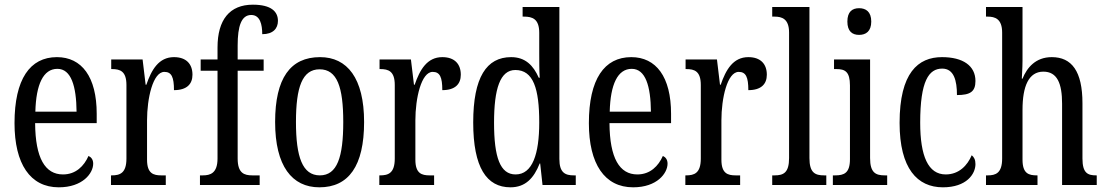

<svg xmlns="http://www.w3.org/2000/svg" viewBox="-20 -790 4726 820"><path d="M231 10C333 10 378 -50 378 -91C378 -109 369 -119 358 -124C339 -81 304 -45 249 -45C173 -45 131 -114 130 -264H393V-304C393 -462 329 -546 223 -546C108 -546 42 -452 42 -264C42 -90 109 10 231 10ZM307 -313H131C134 -430 165 -496 225 -496C284 -496 306 -422 307 -313Z M454 0H688V-41H669C635 -41 608 -49 608 -108V-276C608 -370 633 -483 682 -483C713 -483 723 -460 723 -405C778 -405 802 -431 802 -471C802 -516 776 -546 723 -546C658 -546 627 -492 605 -428H602L589 -536H455V-495H458C493 -495 520 -486 520 -427V-113C520 -50 492 -41 457 -41H454Z M834 0H1089V-41H1058C1023 -41 995 -50 995 -113V-488H1106V-536H995V-596C995 -679 1011 -726 1053 -726C1091 -726 1100 -685 1100 -644C1146 -644 1167 -668 1167 -701C1167 -740 1139 -770 1060 -770C961 -770 909 -706 909 -587V-536H837V-488H909V-113C909 -50 878 -41 846 -41H834Z M1344 10C1469 10 1535 -81 1535 -269C1535 -456 1463 -546 1347 -546C1220 -546 1155 -456 1155 -269C1155 -81 1227 10 1344 10ZM1346 -41C1272 -41 1244 -119 1244 -269C1244 -418 1271 -494 1345 -494C1420 -494 1446 -418 1446 -269C1446 -119 1420 -41 1346 -41Z M1600 0H1834V-41H1815C1781 -41 1754 -49 1754 -108V-276C1754 -370 1779 -483 1828 -483C1859 -483 1869 -460 1869 -405C1924 -405 1948 -431 1948 -471C1948 -516 1922 -546 1869 -546C1804 -546 1773 -492 1751 -428H1748L1735 -536H1601V-495H1604C1639 -495 1666 -486 1666 -427V-113C1666 -50 1638 -41 1603 -41H1600Z M2160 10C2224 10 2260 -29 2285 -92H2287L2297 0H2439V-41H2431C2394 -41 2369 -52 2369 -111V-760H2212V-719H2218C2253 -719 2283 -710 2283 -650V-563C2283 -526 2283 -489 2285 -458H2281C2258 -510 2224 -546 2163 -546C2058 -546 2001 -460 2001 -267C2001 -75 2058 10 2160 10ZM2182 -45C2116 -45 2090 -118 2090 -266C2090 -411 2116 -491 2181 -491C2258 -491 2283 -411 2283 -267C2283 -132 2254 -45 2182 -45Z M2684 10C2786 10 2831 -50 2831 -91C2831 -109 2822 -119 2811 -124C2792 -81 2757 -45 2702 -45C2626 -45 2584 -114 2583 -264H2846V-304C2846 -462 2782 -546 2676 -546C2561 -546 2495 -452 2495 -264C2495 -90 2562 10 2684 10ZM2760 -313H2584C2587 -430 2618 -496 2678 -496C2737 -496 2759 -422 2760 -313Z M2907 0H3141V-41H3122C3088 -41 3061 -49 3061 -108V-276C3061 -370 3086 -483 3135 -483C3166 -483 3176 -460 3176 -405C3231 -405 3255 -431 3255 -471C3255 -516 3229 -546 3176 -546C3111 -546 3080 -492 3058 -428H3055L3042 -536H2908V-495H2911C2946 -495 2973 -486 2973 -427V-113C2973 -50 2945 -41 2910 -41H2907Z M3278 0H3509V-41H3500C3461 -41 3437 -52 3437 -115V-760H3278V-719H3288C3319 -719 3350 -710 3350 -651V-115C3350 -52 3326 -41 3288 -41H3278Z M3649 -641C3678 -641 3701 -656 3701 -698C3701 -740 3678 -755 3649 -755C3620 -755 3599 -740 3599 -698C3599 -656 3620 -641 3649 -641ZM3537 0H3769V-41H3759C3720 -41 3696 -52 3696 -115V-536H3542V-495H3552C3589 -495 3610 -484 3610 -425V-110C3610 -51 3585 -41 3547 -41H3537Z M4007 10C4108 10 4146 -47 4146 -89C4146 -108 4140 -119 4130 -127C4112 -84 4076 -45 4019 -45C3944 -45 3910 -123 3910 -266C3910 -445 3947 -497 4004 -497C4054 -497 4067 -446 4067 -384C4123 -384 4146 -398 4146 -444C4146 -509 4093 -546 4003 -546C3901 -546 3822 -479 3822 -265C3822 -70 3898 10 4007 10Z M4191 0H4411V-41H4409C4374 -41 4347 -48 4347 -108V-321C4347 -421 4373 -484 4436 -484C4495 -484 4516 -434 4516 -347V0H4664V-41H4662C4626 -41 4603 -50 4603 -113V-349C4603 -486 4557 -546 4472 -546C4403 -546 4366 -501 4347 -454H4344C4344 -462 4347 -499 4347 -531V-760H4191V-719H4198C4229 -719 4260 -710 4260 -651V-113C4260 -50 4232 -41 4198 -41H4191Z"/></svg>

Font: Noto Serif Devanagari ExtraCondensed
Style: Regular
Weight: 400
Width: 2
Designer: Universal Thirst, Indian Type Foundry and the Monotype Design Team
Foundry: Monotype Imaging Inc.
Version: Version 2.004